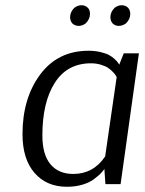

<svg xmlns="http://www.w3.org/2000/svg" viewBox="-20 -704 555 734"><path d="M511 -500 441 0H383L379 -58Q373 -49 364.5 -40.5Q356 -32 339 -19Q322 -6 295 2Q268 10 236 10Q158 10 112 -43Q66 -96 66 -191Q66 -328 133.5 -419Q201 -510 319 -510Q343 -510 364 -505Q385 -500 397 -493.5Q409 -487 418.5 -478Q428 -469 431 -464.5Q434 -460 436 -457L453 -500ZM260 -39Q337 -39 382 -106L426 -409Q425 -411 422.5 -415.5Q420 -420 412 -428.5Q404 -437 394 -444Q384 -451 366 -456.5Q348 -462 328 -462Q237 -462 189.5 -387.5Q142 -313 142 -186Q142 -113 173 -76Q204 -39 260 -39ZM418 -674Q431 -684 445 -684Q460 -684 470 -674Q478 -664 478 -651Q478 -631 462 -615Q449 -605 434 -605Q420 -605 410 -615Q402 -625 402 -638Q402 -658 418 -674ZM264 -674Q277 -684 292 -684Q306 -684 316 -674Q324 -666 324 -651Q324 -631 308 -615Q295 -605 281 -605Q266 -605 256 -615Q248 -625 248 -638Q248 -658 264 -674Z"/></svg>

Font: ArsenalItalic
Style: Italic
Weight: 400
Italic angle: -9°
Designer: Andrij Shevchenko
Foundry: Stairsfor.com
Version: Version 1.000